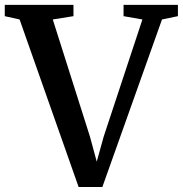

<svg xmlns="http://www.w3.org/2000/svg" viewBox="-38 -763 747 784"><path d="M-18.5 -697V-743H262V-697L177.5 -683.5L329.5 -204.5L357 -103L385.5 -205.5L543.5 -683.5L466.5 -697V-743H688.5V-697L623.5 -683.5L380 0.5H283L42 -683.5Z"/></svg>

Font: Merriweather 48pt SemiBold
Style: Regular
Weight: 600
Version: Version 2.100